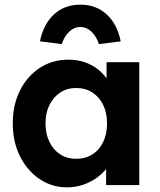

<svg xmlns="http://www.w3.org/2000/svg" viewBox="-20 -797 691 827"><path d="M35 -266Q35 -346 66.5 -408Q98 -470 152 -505Q206 -540 275 -540Q314 -540 346.5 -528.5Q379 -517 403.5 -497Q428 -477 445 -451Q462 -425 469 -395L439 -400V-529H580V0H437V-127L469 -130Q461 -102 443 -77Q425 -52 398.5 -32.5Q372 -13 339 -1.5Q306 10 269 10Q203 10 150 -26Q97 -62 66 -124Q35 -186 35 -266ZM441 -266Q441 -311 424.5 -345Q408 -379 378 -398.5Q348 -418 308 -418Q269 -418 239.5 -398.5Q210 -379 193 -345Q176 -311 176 -266Q176 -220 193 -185.5Q210 -151 239.5 -132Q269 -113 308 -113Q348 -113 378 -132Q408 -151 424.5 -185.5Q441 -220 441 -266ZM152 -619Q167 -693 212.5 -735Q258 -777 326 -777Q394 -777 439.5 -735Q485 -693 500 -619L406 -607Q395 -641 373.5 -661Q352 -681 326 -681Q300 -681 278.5 -661Q257 -641 246 -607Z"/></svg>

Font: Mach SemiBold
Style: Regular
Weight: 600
Version: Version 1.002